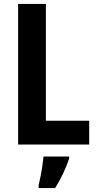

<svg xmlns="http://www.w3.org/2000/svg" viewBox="-20 -734 494 975"><path d="M72 0V-714H213V-121H433V0ZM331 72Q319 108 300.5 147Q282 186 260 221H176V208Q180 190 185.5 163.5Q191 137 195 109Q199 81 201 61H331Z"/></svg>

Font: Noto Sans Condensed
Style: Bold
Weight: 700
Width: 3
Designer: Monotype Design Team
Foundry: Monotype Imaging Inc.
Version: Version 2.013; ttfautohint (v1.8.4.7-5d5b)